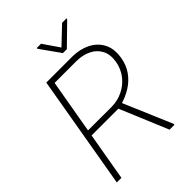

<svg xmlns="http://www.w3.org/2000/svg" viewBox="-253 -1014 1133 1133"><g transform="rotate(-45 313.5 -447.5)"><path d="M162.1 -710.9H380.9Q442.9 -710 491 -685.8Q539.1 -661.6 563.5 -616.2Q587.9 -570.8 578.1 -504.9Q569.8 -451.7 542.7 -412.6Q515.6 -373.5 475.1 -347.7Q434.6 -321.8 385.7 -307.6L367.2 -301.3H109.9L114.7 -337.4L335.4 -336.9Q385.3 -337.9 428.2 -359.1Q471.2 -380.4 500.5 -417.7Q529.8 -455.1 539.1 -504.9Q548.3 -559.6 529.3 -596.9Q510.3 -634.3 470.9 -654.1Q431.6 -673.8 380.4 -674.8H195.3L78.1 0H39.6ZM480 0 348.1 -315.4 389.6 -316.4 521.5 -6.8 520.5 0ZM302.2 -895 371.6 -793.9 477.5 -894.5H514.2L513.7 -888.2L387.2 -764.6H354.5L266.1 -889.2L266.6 -895Z"/></g></svg>

Font: Roboto ExtraLight
Style: Italic
Weight: 250
Designer: Christian Robertson
Foundry: Google
Version: Version 3.009; 2024